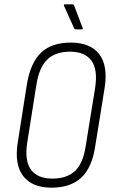

<svg xmlns="http://www.w3.org/2000/svg" viewBox="-20 -860 521 888"><path d="M218 8Q129 8 87.5 -45.5Q46 -99 62 -200L105 -474Q122 -571 170.5 -617Q219 -663 308 -663Q397 -663 438.5 -610Q480 -557 464 -454L420 -181Q405 -84 355.5 -38Q306 8 218 8ZM222 -34Q289 -34 326.5 -69Q364 -104 376 -182L420 -454Q433 -539 402.5 -580Q372 -621 304 -621Q237 -621 199.5 -585.5Q162 -550 149 -472L106 -201Q93 -116 123.5 -75Q154 -34 222 -34ZM331 -724Q328 -724 325.5 -726Q323 -728 322 -731L276 -833Q275 -836 276 -838Q277 -840 280 -840H314Q321 -840 323 -834L362 -731Q364 -727 362.5 -725.5Q361 -724 357 -724Z"/></svg>

Font: Sofia Sans Condensed Light
Style: Italic
Weight: 300
Italic angle: -9°
Version: Version 4.100